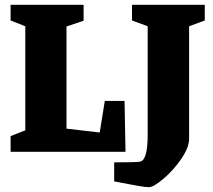

<svg xmlns="http://www.w3.org/2000/svg" viewBox="-20 -630 886 797"><path d="M24 0V-65L85 -89V-521L24 -545V-610H327V-544L256 -520V-96L394 -80L415 -211H497L501 0ZM518 135Q458 124 454 123V44Q546 44 561 41Q593 36 593 -70V-521L528 -545V-610H830V-545L765 -521V-54Q765 -18 732.5 29.5Q700 77 658.5 112Q617 147 598 147Q585 147 556 142Q527 137 518 135Z"/></svg>

Font: Grenze ExtraBold
Style: Regular
Weight: 800
Designer: Renata Polastri
Foundry: Omnibus-Type
Version: Version 1.002; ttfautohint (v1.8)